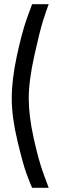

<svg xmlns="http://www.w3.org/2000/svg" viewBox="-20 -770 300 915"><path d="M133 -750H212Q201 -721 185.5 -672.5Q170 -624 143.5 -504.5Q117 -385 117 -301Q117 -218 140.5 -111.5Q164 -5 188 60L212 125H133Q122 100 106 57Q90 14 63 -99Q36 -212 36 -301Q36 -390 60 -502Q84 -614 108 -682Z"/></svg>

Font: TitilliumText22L Rg
Style: Regular
Weight: 400
Designer: Campivisivi
Foundry: Campivisivi
Version: 1.000